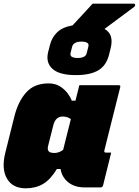

<svg xmlns="http://www.w3.org/2000/svg" viewBox="-31 -1013 754 1043"><path d="M472 -993H696Q702 -993 703 -986.5Q704 -980 697 -975Q648 -938 613 -912.5Q578 -887 537 -856Q564 -840 571.5 -814.5Q579 -789 571 -755L562 -718Q547 -657 503 -631Q459 -605 381 -605Q291 -605 253.5 -639.5Q216 -674 231 -732L240 -767Q250 -809 279.5 -837.5Q309 -866 363 -875Q390 -904 417 -933Q444 -962 472 -993ZM412 -787Q369 -787 361 -760L352 -724Q349 -714 358 -705Q370 -698 390 -698Q434 -698 440 -724L449 -760Q452 -772 446 -778Q436 -787 412 -787ZM233 -560Q269 -560 294.5 -544Q320 -528 336 -506.5Q352 -485 359 -466H379Q384 -487 389.5 -508Q395 -529 400 -550H614Q625 -550 622 -539Q601 -454 579 -368Q557 -282 536 -196Q533 -184 544 -184H573Q562 -140 551 -95Q540 -50 529 -6Q526 5 515 5H428Q374 5 339.5 -23Q305 -51 298 -95H278Q243 -37 202.5 -13.5Q162 10 109 10Q37 10 6.5 -43.5Q-24 -97 -2 -184L47 -380Q67 -461 111 -510.5Q155 -560 233 -560ZM233 -192Q240 -182 265 -182Q289 -182 312 -199Q322 -238 332.5 -281Q343 -324 354 -366Q346 -372 335 -376Q324 -380 310 -380Q271 -380 259 -334L231 -223Q225 -201 233 -192Z"/></svg>

Font: Recursive Mn Lnr St XBk
Style: Italic
Weight: 1000
Italic angle: -15°
Monospace: yes
Version: Version 1.079;hotconv 1.0.112;makeotfexe 2.5.65598; ttfautoh